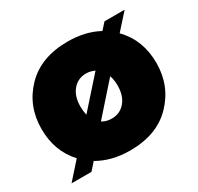

<svg xmlns="http://www.w3.org/2000/svg" viewBox="-123 -680 859 834"><g transform="rotate(-30 307.0 -263.0)"><path d="M14 6 88 -77Q19 -152 19 -263Q19 -378 95.5 -457Q172 -536 307 -536Q395 -536 461 -500L490 -532H591L521 -454Q595 -378 595 -263Q595 -149 518.5 -69.5Q442 10 307 10Q215 10 146 -30L114 6ZM307 -150Q348 -150 374 -180.5Q400 -211 400 -263Q400 -291 392 -313L259 -163Q279 -150 307 -150ZM214 -263Q214 -242 219 -220L349 -366Q327 -376 307 -376Q266 -376 240 -345.5Q214 -315 214 -263Z"/></g></svg>

Font: Raleway
Style: Heavy
Weight: 900
Designer: Matt McInerney, Pablo Impallari, Rodrigo Fuenzalida
Foundry: Matt McInerney, Pablo Impallari, Rodrigo Fuenzalida
Version: Version 2.001